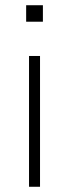

<svg xmlns="http://www.w3.org/2000/svg" viewBox="-20 -714 264 734"><path d="M91 0V-500H133V0ZM80 -631V-694H144V-631Z"/></svg>

Font: Mulish ExtraLight
Style: Regular
Weight: 200
Designer: Vernon Adams
Foundry: Vernon Adams
Version: Version 3.603